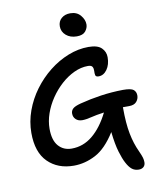

<svg xmlns="http://www.w3.org/2000/svg" viewBox="-108 -1018 986 1205"><g transform="rotate(-10 385.5 -415.5)"><path d="M382 -262Q357 -262 341.5 -276.5Q326 -291 326 -314Q326 -332 339 -344.5Q352 -357 390 -367Q456 -384 524.5 -394Q593 -404 666 -405Q718 -405 733.5 -391.5Q749 -378 749 -355Q749 -333 734 -315.5Q719 -298 686 -298Q666 -298 647 -298V-294Q647 -195 660 -128.5Q673 -62 698 -9Q712 22 716 36.5Q720 51 720 65Q720 84 708.5 94.5Q697 105 678 105Q652 105 634 90.5Q616 76 600 45Q586 19 571.5 -29Q557 -77 548 -157Q488 -61 420 -25.5Q352 10 281 10Q179 10 116 -52.5Q53 -115 53 -238Q53 -310 78 -379Q103 -448 147 -507.5Q191 -567 248 -612Q305 -657 369.5 -682.5Q434 -708 499 -708Q557 -708 582 -683.5Q607 -659 607 -624Q607 -577 585 -546Q563 -515 531 -515Q513 -515 510.5 -526.5Q508 -538 509 -553Q510 -568 504 -579.5Q498 -591 475 -591Q431 -591 387 -570.5Q343 -550 304 -515Q265 -480 234.5 -435Q204 -390 187 -341Q170 -292 170 -244Q170 -171 202 -134.5Q234 -98 286 -98Q360 -98 419.5 -147Q479 -196 524 -286Q473 -279 439.5 -270.5Q406 -262 382 -262ZM440 -786Q398 -786 371.5 -809Q345 -832 345 -866Q345 -898 367 -917Q389 -936 423 -936Q465 -936 488.5 -908Q512 -880 512 -850Q512 -827 495.5 -806.5Q479 -786 440 -786Z"/></g></svg>

Font: Shantell Sans Normal
Style: Regular
Weight: 500
Designer: Stephen Nixon, Anya Danilova, Shantell Martin
Foundry: Arrow Type
Version: Version 1.009;[a7da0bfa3]